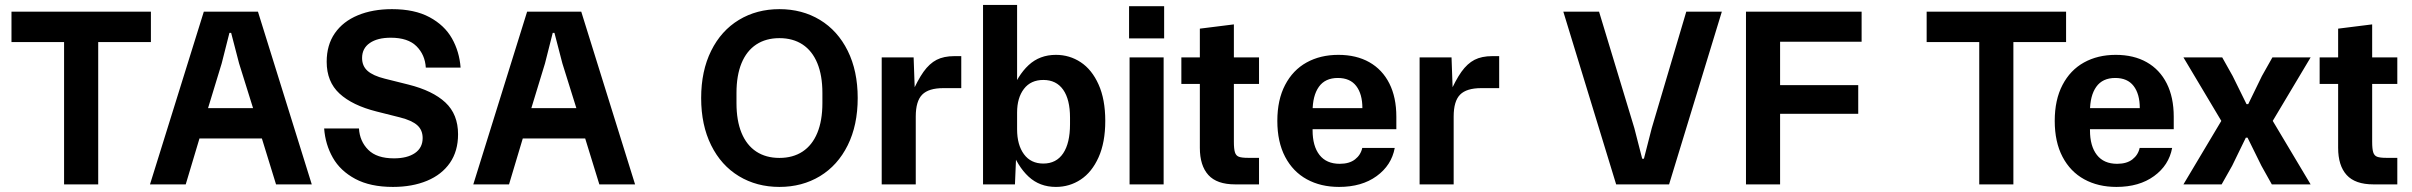

<svg xmlns="http://www.w3.org/2000/svg" viewBox="-20 -726 9496 756"><path d="M232.3 -633H366.7V0H232.3ZM25.2 -680H574.2V-560.4H25.2Z M1207.6 0H1066.9L1011.2 -180.7H765.4L711.3 0H570.6L782.5 -680H995.7ZM976.4 -300.3 921.4 -476.3 890.1 -596.7H883.4L852.9 -476.3L799.2 -300.3Z M1266.3 -482.8Q1266.3 -548.9 1298.5 -595.3Q1330.7 -641.6 1389 -665.8Q1447.2 -690 1523.3 -690Q1612.4 -690 1671.3 -658.3Q1730.2 -626.6 1759.6 -574.7Q1788.9 -522.8 1793.6 -459.7H1656.6Q1653.6 -510.3 1620 -543.9Q1586.4 -577.5 1518.6 -577.5Q1466.2 -577.5 1436 -556.6Q1405.7 -535.7 1405.7 -497.6Q1405.7 -466.1 1427.2 -447Q1448.6 -427.9 1494.8 -416.3L1588 -393Q1683.9 -369 1733.7 -322.5Q1783.6 -275.9 1783.6 -197.2Q1783.6 -131.1 1751.6 -84.7Q1719.5 -38.4 1661.5 -14.2Q1603.4 10 1527.3 10Q1437.8 10 1378.8 -21.7Q1319.7 -53.4 1290.4 -105.3Q1261 -157.2 1256.3 -220.3H1393.4Q1396.4 -169.7 1430 -136.1Q1463.6 -102.5 1531.3 -102.5Q1583.7 -102.5 1614 -123.4Q1644.2 -144.3 1644.2 -182.4Q1644.2 -213.9 1623.1 -232.8Q1602 -251.8 1555.1 -263.7L1462.6 -287Q1367.4 -311 1316.9 -357.5Q1266.3 -404.1 1266.3 -482.8Z M2480.6 0H2339.9L2284.2 -180.7H2038.4L1984.3 0H1843.6L2055.5 -680H2268.7ZM2249.4 -300.3 2194.4 -476.3 2163.1 -596.7H2156.4L2125.9 -476.3L2072.2 -300.3Z M2740.8 -340Q2740.8 -446.7 2780.2 -526Q2819.5 -605.3 2889.6 -647.7Q2959.6 -690 3049 -690Q3138.5 -690 3208.5 -647.7Q3278.5 -605.3 3317.9 -526Q3357.2 -446.7 3357.2 -340Q3357.2 -233.3 3317.9 -154Q3278.5 -74.7 3208.5 -32.3Q3138.5 10 3049 10Q2959.6 10 2889.6 -32.3Q2819.5 -74.7 2780.2 -154Q2740.8 -233.3 2740.8 -340ZM3049 -104.2Q3102.2 -104.2 3140.2 -129.2Q3178.2 -154.3 3198.2 -202.7Q3218.2 -251.2 3218.2 -320V-360Q3218.2 -428.8 3198.2 -477.3Q3178.2 -525.7 3140.2 -550.8Q3102.2 -575.8 3049 -575.8Q2995.8 -575.8 2957.8 -550.8Q2919.8 -525.7 2899.8 -477.3Q2879.9 -428.8 2879.9 -360V-320Q2879.9 -251.2 2899.8 -202.7Q2919.8 -154.3 2957.8 -129.2Q2995.8 -104.2 3049 -104.2Z M3451.7 -500H3577.4L3582.4 -359.7L3566.8 -350.7Q3593 -410.5 3616.3 -443.2Q3639.7 -475.9 3668 -490.5Q3696.3 -505 3738 -505H3765V-379H3694.5Q3636.6 -379 3611.2 -353.4Q3585.8 -327.9 3585.8 -267V0H3451.7Z M3959.8 -144 3981.4 -120 3976.4 0H3850.7V-706.5H3984.8V-380L3959.8 -356Q3986.4 -429 4030.1 -469.5Q4073.7 -510 4137.7 -510Q4191.4 -510 4235.3 -481Q4279.3 -452 4305.6 -393.4Q4332 -334.7 4332 -250Q4332 -165.3 4305.6 -106.6Q4279.3 -48 4235.3 -19Q4191.4 10 4137.7 10Q4073.7 10 4030.1 -30.5Q3986.4 -71 3959.8 -144ZM4193.2 -236.8V-263.2Q4193.2 -334.3 4166.2 -372.8Q4139.1 -411.2 4088.2 -411.2Q4038.8 -411.2 4011.8 -376.1Q3984.8 -340.9 3984.8 -283V-216.8Q3984.8 -155.5 4011.8 -118.8Q4038.8 -82 4088.2 -82Q4139.1 -82 4166.2 -122.2Q4193.2 -162.5 4193.2 -236.8Z M4427.7 -500H4561.8V0H4427.7ZM4425.7 -701.6V-574.7H4563.8V-701.6Z M4704.4 -144V-613.2L4838.4 -630V-168Q4838.4 -139.4 4842.6 -126.2Q4846.7 -113 4858 -108.8Q4869.3 -104.5 4893.8 -104.5H4937.4V0H4843.4Q4771.4 0 4737.9 -37Q4704.4 -74 4704.4 -144ZM4631.6 -500H4937.4V-395.5H4631.6Z M5009.5 -250Q5009.5 -333 5040.1 -391.5Q5070.6 -450 5124.7 -480Q5178.8 -510 5249.8 -510Q5320.6 -510 5371.8 -481Q5423 -452 5450.6 -397.3Q5478.1 -342.6 5478.1 -266.5V-217.2H5089.6V-300.2H5344.4Q5344.4 -355.9 5320.1 -387.5Q5295.9 -419 5247.8 -419Q5197.7 -419 5173 -384.1Q5148.3 -349.3 5148.3 -286.9V-213.1Q5148.3 -150.7 5175.5 -115.9Q5202.7 -81 5255.2 -81Q5293.1 -81 5315.5 -98.5Q5337.9 -115.9 5343.9 -143.5H5471.8Q5459.1 -75.1 5400.5 -32.6Q5342 10 5252.5 10Q5180.4 10 5125.7 -20Q5070.9 -50 5040.2 -108.5Q5009.5 -167 5009.5 -250Z M5569.7 -500H5695.4L5700.4 -359.7L5684.8 -350.7Q5711 -410.5 5734.3 -443.2Q5757.7 -475.9 5786 -490.5Q5814.3 -505 5856 -505H5883V-379H5812.5Q5754.6 -379 5729.2 -353.4Q5703.8 -327.9 5703.8 -267V0H5569.7Z M6135.6 -680H6276.3L6415.2 -221.6L6446.2 -100.9H6452.9L6483.8 -221.6L6619.7 -680H6759.7L6552 0H6343.6Z M6854.8 -680H6989.1V0H6854.8ZM6889.8 -390.9H7296.8V-278H6889.8ZM6889.8 -680H7310.1V-561.8H6889.8Z M7773.3 -633H7907.7V0H7773.3ZM7566.2 -680H8115.2V-560.4H7566.2Z M8070.5 -250Q8070.5 -333 8101.1 -391.5Q8131.6 -450 8185.7 -480Q8239.8 -510 8310.8 -510Q8381.6 -510 8432.8 -481Q8484 -452 8511.6 -397.3Q8539.1 -342.6 8539.1 -266.5V-217.2H8150.6V-300.2H8405.4Q8405.4 -355.9 8381.1 -387.5Q8356.9 -419 8308.8 -419Q8258.7 -419 8234 -384.1Q8209.3 -349.3 8209.3 -286.9V-213.1Q8209.3 -150.7 8236.5 -115.9Q8263.7 -81 8316.2 -81Q8354.1 -81 8376.5 -98.5Q8398.9 -115.9 8404.9 -143.5H8532.8Q8520.1 -75.1 8461.5 -32.6Q8403 10 8313.5 10Q8241.4 10 8186.7 -20Q8131.9 -50 8101.2 -108.5Q8070.5 -167 8070.5 -250Z M8726.4 -250 8577.3 -500H8730L8771.1 -426.7L8825.7 -316H8832.4L8886.3 -426.7L8927.6 -500H9078.1L8928.9 -250L9078.1 0H8925.3L8884.3 -73.3L8829.7 -184H8823L8769.1 -73.3L8727.7 0H8577.3Z M9186.4 -144V-613.2L9320.4 -630V-168Q9320.4 -139.4 9324.6 -126.2Q9328.7 -113 9340 -108.8Q9351.3 -104.5 9375.8 -104.5H9419.4V0H9325.4Q9253.4 0 9219.9 -37Q9186.4 -74 9186.4 -144ZM9113.6 -500H9419.4V-395.5H9113.6Z"/></svg>

Font: TASA Orbiter VF Text
Style: Regular
Weight: 400
Designer: Weizhong Zhang
Foundry: 本地遙控
Version: Version 1.001;Glyphs 3.2 (3192)